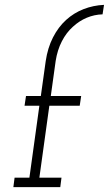

<svg xmlns="http://www.w3.org/2000/svg" viewBox="-20 -770 448 790"><path d="M40 -39H101L142 -335H81L87 -375H148L168 -518Q176 -573 198 -616Q220 -659 252 -688Q284 -717 324 -732.5Q364 -748 408 -750L402 -711Q368 -710 337 -697Q306 -684 280 -660Q253 -636 234.5 -600Q216 -564 209 -519L189 -375H314L308 -335H183L142 -39H233L228 0H35Z"/></svg>

Font: Josefin Slab
Style: Italic
Weight: 400
Italic angle: -12°
Designer: Santiago Orozco
Foundry: Typemade
Version: Version 2.000